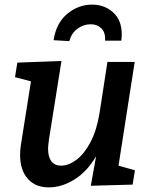

<svg xmlns="http://www.w3.org/2000/svg" viewBox="-20 -800 652 831"><path d="M493 -83 564 -63 554 -1 373 4 396 -124Q357 -57 302 -23Q247 11 191 11Q133 11 100 -26.5Q67 -64 67 -129Q67 -149 70 -170L114 -448L45 -466L55 -529L246 -536L192 -197Q188 -167 188 -157Q188 -121 202.5 -102Q217 -83 244 -83Q277 -83 311 -108.5Q345 -134 372 -185.5Q399 -237 411 -312L445 -532H563ZM507 -651Q507 -642 505 -624H435Q437 -659 419 -677Q401 -695 373 -695Q341 -695 315 -675.5Q289 -656 280 -622L212 -626Q223 -700 271 -740Q319 -780 378 -780Q433 -780 470 -746Q507 -712 507 -651Z"/></svg>

Font: Bitter Pro SemiBold
Style: Italic
Weight: 600
Italic angle: -9°
Designer: Sol Matas, and Bitter project Authors
Foundry: Sol Matas
Version: Version 1.010